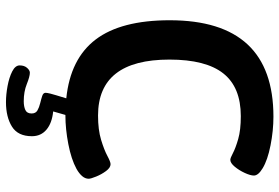

<svg xmlns="http://www.w3.org/2000/svg" viewBox="-170 -578 958 659"><g transform="rotate(90 309.5 -248.0)"><path d="M376 7H374L362 49Q402 53 424.5 72Q447 91 447 122Q447 170 414 190.5Q381 211 330 211Q304 211 274.5 205.5Q245 200 224.5 189.5Q204 179 204 164Q204 148 212.5 138.5Q221 129 229 129Q242 129 268 139.5Q294 150 327 150Q345 150 357 144.5Q369 139 369 123Q369 109 358.5 103Q348 97 333.5 93.5Q319 90 308.5 86.5Q298 83 298 75Q298 70 301 58Q304 46 317 4Q181 -10 115 -97Q49 -184 49 -351Q49 -707 380 -707Q428 -707 478.5 -697Q529 -687 557 -670Q582 -655 582 -640Q582 -628 573 -608.5Q564 -589 551.5 -574Q539 -559 528 -559Q522 -559 505 -568Q488 -577 457 -586Q426 -595 378 -595Q279 -595 231.5 -535Q184 -475 184 -350Q184 -105 376 -105Q425 -105 459.5 -115.5Q494 -126 514.5 -137Q535 -148 543 -148Q555 -148 566.5 -132.5Q578 -117 585.5 -98.5Q593 -80 593 -73Q593 -61 584 -50.5Q575 -40 559 -31Q526 -13 474 -3Q422 7 376 7Z"/></g></svg>

Font: Asap SemiBold
Style: Regular
Weight: 600
Designer: Pablo Cosgaya
Foundry: Omnibus-Type
Version: Version 3.001; ttfautohint (v1.8.3)